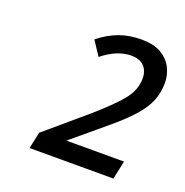

<svg xmlns="http://www.w3.org/2000/svg" viewBox="-88 -934 575 598"><g transform="rotate(20 199.0 -634.5)"><path d="M71 -416 83 -471 212 -581Q272 -633 300 -667Q328 -701 328 -740Q328 -765 313.5 -780Q299 -795 271 -795Q224 -795 176 -756L145 -803Q176 -828 209.5 -840.5Q243 -853 283 -853Q325 -853 350 -838Q375 -823 386.5 -799.5Q398 -776 398 -751Q398 -718 386.5 -690Q375 -662 348 -632Q321 -602 275 -564L171 -477H362L349 -416Z"/></g></svg>

Font: Noto IKEA Latin
Style: Italic
Weight: 400
Italic angle: -12°
Designer: Monotype Design Team
Foundry: Monotype Imaging Inc.
Version: Version 1.0